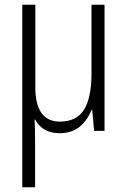

<svg xmlns="http://www.w3.org/2000/svg" viewBox="-20 -552 535 810"><path d="M421 0H377L369 -88H366Q326 10 232 10Q159 10 128 -48H126Q128 -16 128 54V238H74V-532H129V-184Q129 -39 233 -39Q303 -39 334.5 -89.5Q366 -140 366 -242V-532H421Z"/></svg>

Font: Noto Sans Display Light Narrow
Style: Regular
Weight: 300
Width: 4
Designer: Monotype Design team
Foundry: Monotype Imaging Inc.
Version: Version 1.000